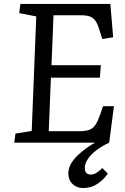

<svg xmlns="http://www.w3.org/2000/svg" viewBox="-20 -720 633 969"><path d="M52 0 58 -46 140 -59 163 -637 77 -654 83 -700H537L551 -532L496 -523L485 -559Q476 -591 465.5 -609Q455 -627 438 -635Q421 -643 389 -643H250L240 -391H489L484 -328H237L226 -58H383Q414 -58 432.5 -65.5Q451 -73 463 -92Q475 -111 486 -143L500 -184H555L531 0Q496 16 468 37Q440 58 424 81.5Q408 105 408 128Q408 144 415.5 152.5Q423 161 439 161Q453 161 468 151.5Q483 142 496 128L524 156Q505 185 473 207Q441 229 400 229Q380 229 363 220.5Q346 212 335.5 195.5Q325 179 325 155Q325 130 338 107Q351 84 372 64Q393 44 416 27.5Q439 11 460 0Z"/></svg>

Font: Literata
Style: Italic
Weight: 400
Italic angle: -2°
Designer: Latin by Veronika Burian and Jose Scaglione. Greek by Irene Vlachou. Cyrillic by Vera Evstafieva
Foundry: TypeTogether
Version: Version 3.103;gftools[0.9.29]